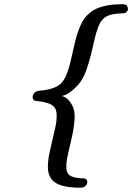

<svg xmlns="http://www.w3.org/2000/svg" viewBox="-20 -770 628 913"><path d="M155.3 -289.6Q140.6 -290.5 137.2 -299.8Q135.3 -303.2 135.3 -307.6Q135.3 -310.5 135.7 -314Q136.2 -316.4 137.7 -319.8Q144 -335.4 166 -338.4Q236.8 -344.2 266.6 -370.1Q284.2 -385.7 295.7 -413.8Q307.1 -441.9 313.5 -469.2L337.4 -572.8Q345.7 -608.4 362.1 -647.5Q378.4 -686.5 409.2 -710.9Q457.5 -750 563.5 -750Q579.6 -750 585 -740.7Q588.4 -733.4 588.4 -727.5Q588.4 -725.6 587.9 -723.6Q584 -706.1 557.1 -706.1Q498.5 -705.1 473.6 -683.1Q457.5 -669.4 447 -641.4Q436.5 -613.3 430.7 -587.9L414.6 -518.1Q405.8 -480 390.1 -435.5Q374.5 -391.1 349.6 -364.3Q308.6 -320.3 273.9 -313.5Q305.2 -306.6 326.2 -263.2Q335 -243.7 335 -215.3Q335 -204.1 332 -175.8Q329.1 -147.5 319.8 -108.9L303.7 -39.1Q295.4 -2.4 295.4 22Q295.4 44.9 303.2 55.7Q318.4 77.1 376 78.1Q392.6 78.1 395 92.8Q395.5 97.2 394.5 101.1Q393.1 107.4 386.7 114.3Q377.4 122.6 361.8 122.6Q257.3 122.6 226.1 83.5Q208 61 207.5 25.9Q207.5 22.9 208.5 2.2Q209.5 -18.6 217.8 -54.7L241.7 -157.7Q248 -185.1 248.8 -201.2Q249.5 -217.3 249.5 -220.7Q249.5 -244.6 240.2 -258.3Q229 -273.4 204.6 -280.5Q180.2 -287.6 155.3 -289.6Z"/></svg>

Font: Caudex
Style: Bold
Weight: 700
Italic angle: -13°
Version: Version 1.04